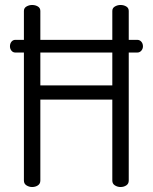

<svg xmlns="http://www.w3.org/2000/svg" viewBox="-20 -751 614 771"><path d="M109 0Q97 0 86.5 -6.5Q76 -13 76 -26V-540H42Q32 -540 26 -547.5Q20 -555 20 -565Q20 -576 26 -583.5Q32 -591 42 -591H76V-707Q76 -719 86.5 -725Q97 -731 109 -731Q122 -731 132 -725Q142 -719 142 -707V-591H431V-707Q431 -719 441.5 -725Q452 -731 464 -731Q477 -731 487 -725Q497 -719 497 -707V-591H531Q541 -591 547.5 -583.5Q554 -576 554 -565Q554 -555 547.5 -547.5Q541 -540 531 -540H497V-26Q497 -13 487 -6.5Q477 0 464 0Q452 0 441.5 -6.5Q431 -13 431 -26V-351H142V-26Q142 -13 132 -6.5Q122 0 109 0ZM142 -408H431V-540H142Z"/></svg>

Font: Dosis
Style: Regular
Weight: 400
Designer: EdgarTolentino, PabloImpallari, IginoMarini
Foundry: EdgarTolentino, PabloImpallari, IginoMarini
Version: Version 3.001; ttfautohint (v1.8.2)